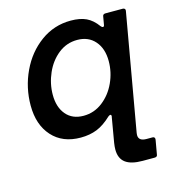

<svg xmlns="http://www.w3.org/2000/svg" viewBox="-114 -664 872 963"><g transform="rotate(-15 322.5 -182.5)"><path d="M585 192Q584 204 570 204H508Q448 204 419 182Q390 160 390 114Q390 100 393 80L415 -48L416 -53Q416 -61 410 -61Q407 -61 400 -56Q361 -19 323.5 -4Q286 11 239 11Q145 11 91 -49Q37 -109 37 -209Q37 -302 76 -385Q115 -468 184.5 -518.5Q254 -569 341 -569Q389 -569 421 -554Q453 -539 479 -503Q485 -496 489 -496Q496 -496 497 -506L504 -546Q505 -559 519 -559H609Q616 -559 619.5 -554.5Q623 -550 621 -543L515 61Q514 66 514 72Q514 103 555 103H586Q593 103 596 107Q599 111 598 118ZM473 -324Q473 -389 439 -428Q405 -467 347 -467Q292 -467 249 -433Q206 -399 182 -344.5Q158 -290 158 -232Q158 -168 190.5 -129.5Q223 -91 281 -91Q336 -91 380 -125Q424 -159 448.5 -212.5Q473 -266 473 -324Z"/></g></svg>

Font: Open Sauce Two SemiBold Italic
Style: Regular
Weight: 600
Italic angle: -10°
Designer: Alfredo Marco Pradil
Foundry: Creative Sauce Fz LLC
Version: Version 1.477